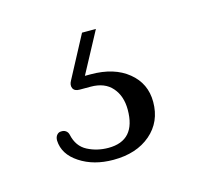

<svg xmlns="http://www.w3.org/2000/svg" viewBox="-49 -56 330 321"><g transform="rotate(-15 116.0 104.5)"><path d="M116.5 -5H140.5L99.5 71.5L87 66.5Q93 66 99.2 66Q105.5 66 112.5 66Q153 66 177.2 85.8Q201.5 105.5 201.5 137.5Q201.5 172 177 193Q152.5 214 112.5 214Q78.5 214 54.5 198.2Q30.5 182.5 29.5 158.5Q29.5 152.5 32.5 149Q35.5 145.5 39.5 145.5Q44.5 145 48 147.5Q51.5 150 52.5 154.5Q57 175.5 73.5 184Q90 192.5 109.5 192.5Q157 192.5 157 139Q157 115.5 144.2 100.8Q131.5 86 107 86H88Q79 86 76.5 80.2Q74 74.5 78 67.5Z"/></g></svg>

Font: Fraunces ExtraLight
Style: Regular
Weight: 250
Version: Version 1.000;[b76b70a41]